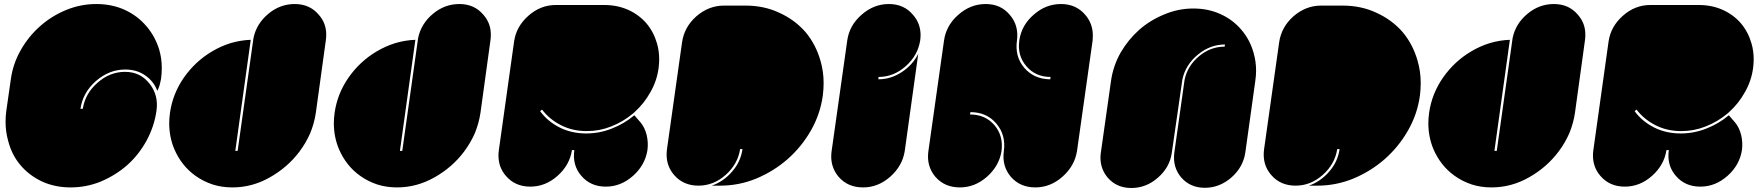

<svg xmlns="http://www.w3.org/2000/svg" viewBox="-20 -940 8809 959"><path d="M614.3 -114.3Q555.7 -63.5 483.4 -33.2Q411.1 -3.9 333 -3.9Q254.9 -3.9 190.4 -33.2Q126 -63.5 83 -114.3Q39.1 -165 20.5 -237.3Q7.8 -283.2 7.8 -332Q7.8 -359.4 11.7 -387.7Q19.5 -440.4 34.2 -544.9Q44.9 -622.1 84 -690.4Q123 -758.8 180.7 -809.6Q239.3 -861.3 311.5 -890.6Q383.8 -919.9 460.9 -919.9Q539.1 -919.9 603.5 -890.6Q667 -861.3 710.9 -809.6Q754.9 -758.8 775.4 -691.4Q788.1 -647.5 788.1 -600.6Q788.1 -573.2 784.2 -544.9Q781.2 -529.3 777.3 -514.6Q772.5 -499 765.6 -486.3Q748 -534.2 705.1 -563.5Q663.1 -592.8 605.5 -592.8Q525.4 -592.8 459 -535.2Q393.6 -477.5 381.8 -396.5Q385.7 -396.5 393.6 -396.5Q405.3 -472.7 466.8 -526.4Q528.3 -581.1 604.5 -581.1Q680.7 -581.1 726.6 -522.5Q772.5 -464.8 761.7 -387.7Q751 -309.6 711.9 -237.3Q671.9 -165 614.3 -114.3Z M1557.6 -377Q1549.8 -324.2 1529.3 -274.4Q1507.8 -225.6 1475.6 -182.6Q1416 -103.5 1327.1 -53.7Q1239.3 -3.9 1140.6 -3.9Q1087.9 -3.9 1042 -18.6Q995.1 -34.2 957 -61.5Q886.7 -111.3 850.6 -195.3Q825.2 -255.9 825.2 -324.2Q825.2 -349.6 829.1 -377Q842.8 -472.7 899.4 -553.7Q956.1 -633.8 1038.1 -682.6Q1082 -709 1131.8 -724.6Q1181.6 -739.3 1232.4 -741.2Q1207 -556.6 1155.3 -186.5Q1159.2 -186.5 1167 -186.5Q1193.4 -375 1246.1 -750Q1260.7 -821.3 1320.3 -871.1Q1378.9 -919.9 1452.1 -919.9Q1527.3 -919.9 1572.3 -866.2Q1610.4 -823.2 1609.4 -764.6Q1609.4 -752 1607.4 -738.3Q1590.8 -617.2 1557.6 -377Z M2379.9 -377Q2372.1 -324.2 2351.6 -274.4Q2330.1 -225.6 2297.9 -182.6Q2238.3 -103.5 2149.4 -53.7Q2061.5 -3.9 1962.9 -3.9Q1910.2 -3.9 1864.3 -18.6Q1817.4 -34.2 1779.3 -61.5Q1709 -111.3 1672.9 -195.3Q1647.5 -255.9 1647.5 -324.2Q1647.5 -349.6 1651.4 -377Q1665 -472.7 1721.7 -553.7Q1778.3 -633.8 1860.4 -682.6Q1904.3 -709 1954.1 -724.6Q2003.9 -739.3 2054.7 -741.2Q2029.3 -556.6 1977.5 -186.5Q1981.4 -186.5 1989.3 -186.5Q2015.6 -375 2068.4 -750Q2083 -821.3 2142.6 -871.1Q2201.2 -919.9 2274.4 -919.9Q2349.6 -919.9 2394.5 -866.2Q2432.6 -823.2 2431.6 -764.6Q2431.6 -752 2429.7 -738.3Q2413.1 -617.2 2379.9 -377Z M3141.6 -373Q3092.8 -332 3033.2 -308.6Q2974.6 -285.2 2911.1 -285.2Q2839.8 -285.2 2782.2 -314.5Q2724.6 -343.8 2687.5 -392.6Q2684.6 -390.6 2677.7 -384.8Q2714.8 -334 2774.4 -303.7Q2834 -273.4 2908.2 -273.4Q2974.6 -273.4 3036.1 -297.9Q3098.6 -322.3 3148.4 -364.3Q3159.2 -351.6 3179.7 -328.1Q3200.2 -303.7 3210 -265.6Q3218.8 -227.5 3213.9 -190.4Q3202.1 -115.2 3141.6 -61.5Q3081.1 -7.8 3005.9 -7.8Q2929.7 -7.8 2883.8 -61.5Q2837.9 -114.3 2848.6 -190.4Q2844.7 -190.4 2836.9 -190.4Q2825.2 -115.2 2764.6 -61.5Q2704.1 -7.8 2628.9 -7.8Q2552.7 -7.8 2506.8 -61.5Q2469.7 -104.5 2469.7 -163.1Q2469.7 -175.8 2471.7 -190.4Q2497.1 -371.1 2547.9 -733.4Q2558.6 -807.6 2619.1 -861.3Q2679.7 -915 2755.9 -915Q2836.9 -915 2999 -915Q3063.5 -915 3118.2 -890.6Q3171.9 -866.2 3209 -823.2Q3245.1 -780.3 3261.7 -722.7Q3272.5 -685.5 3272.5 -644.5Q3272.5 -623 3269.5 -599.6Q3260.7 -535.2 3228.5 -479.5Q3197.3 -422.9 3149.4 -379.9Q3147.5 -377.9 3141.6 -373Z M4089.8 -462.9Q4077.1 -370.1 4030.3 -288.1Q3983.4 -206.1 3913.1 -144.5Q3843.8 -84 3756.8 -47.9Q3670.9 -12.7 3577.1 -12.7Q3563.5 -12.7 3535.2 -12.7Q3593.8 -33.2 3636.7 -83Q3679.7 -131.8 3688.5 -195.3Q3684.6 -195.3 3676.8 -195.3Q3665 -120.1 3604.5 -66.4Q3543.9 -12.7 3468.8 -12.7Q3392.6 -12.7 3346.7 -66.4Q3309.6 -109.4 3309.6 -168Q3309.6 -180.7 3311.5 -195.3Q3336.9 -373 3386.7 -728.5Q3397.5 -804.7 3458 -858.4Q3518.6 -911.1 3593.8 -912.1Q3629.9 -912.1 3703.1 -912.1Q3796.9 -912.1 3873 -876Q3950.2 -840.8 4002.9 -780.3Q4054.7 -718.8 4078.1 -636.7Q4093.8 -583 4093.8 -525.4Q4093.8 -495.1 4089.8 -462.9Z M4367.2 -543.9Q4429.7 -543.9 4484.4 -580.1Q4538.1 -615.2 4566.4 -670.9Q4543.9 -509.8 4499 -185.5Q4487.3 -111.3 4426.8 -57.6Q4366.2 -3.9 4291 -3.9Q4214.8 -3.9 4168.9 -56.6Q4131.8 -100.6 4131.8 -158.2Q4131.8 -171.9 4133.8 -185.5Q4160.2 -370.1 4211.9 -738.3Q4222.7 -813.5 4283.2 -866.2Q4343.8 -919.9 4419.9 -919.9Q4495.1 -919.9 4540 -866.2Q4578.1 -823.2 4578.1 -764.6Q4578.1 -752 4576.2 -738.3Q4564.5 -663.1 4503.9 -609.4Q4443.4 -555.7 4368.2 -555.7Q4367.2 -551.8 4367.2 -543.9Z M5437.5 -738.3Q5411.1 -553.7 5359.4 -185.5Q5347.7 -111.3 5287.1 -57.6Q5226.6 -3.9 5151.4 -3.9Q5075.2 -3.9 5029.3 -56.6Q4983.4 -110.4 4994.1 -185.5Q5004.9 -265.6 4957 -322.3Q4909.2 -378.9 4830.1 -379.9Q4829.1 -379.9 4829.1 -379.9Q4828.1 -379.9 4827.1 -379.9Q4826.2 -376 4825.2 -368.2Q4901.4 -368.2 4947.3 -314.5Q4992.2 -261.7 4982.4 -185.5Q4970.7 -111.3 4910.2 -57.6Q4849.6 -3.9 4774.4 -3.9Q4698.2 -3.9 4652.3 -56.6Q4615.2 -100.6 4615.2 -158.2Q4615.2 -171.9 4617.2 -185.5Q4643.6 -370.1 4695.3 -738.3Q4706.1 -813.5 4766.6 -866.2Q4827.1 -919.9 4903.3 -919.9Q4978.5 -919.9 5023.4 -866.2Q5069.3 -813.5 5059.6 -738.3Q5047.9 -658.2 5095.7 -601.6Q5143.6 -545.9 5221.7 -543.9Q5222.7 -543.9 5223.6 -543.9Q5224.6 -543.9 5225.6 -543.9Q5225.6 -547.9 5227.5 -555.7Q5152.3 -555.7 5106.4 -609.4Q5060.5 -662.1 5071.3 -738.3Q5082 -813.5 5142.6 -866.2Q5203.1 -919.9 5279.3 -919.9Q5354.5 -919.9 5400.4 -866.2Q5438.5 -822.3 5438.5 -762.7Q5438.5 -750 5437.5 -738.3Z M5529.3 -536.1Q5540 -611.3 5577.1 -676.8Q5615.2 -742.2 5669.9 -791Q5725.6 -839.8 5795.9 -868.2Q5865.2 -897.5 5940.4 -897.5Q6015.6 -897.5 6077.1 -869.1Q6138.7 -840.8 6180.7 -791Q6222.7 -742.2 6241.2 -676.8Q6253.9 -633.8 6253.9 -586.9Q6253.9 -562.5 6250 -536.1Q6233.4 -417 6200.2 -178.7Q6189.5 -105.5 6130.9 -53.7Q6071.3 -2 5998 -2Q5924.8 -2 5879.9 -53.7Q5835.9 -105.5 5845.7 -178.7Q5862.3 -299.8 5896.5 -540Q5910.2 -609.4 5967.8 -658.2Q6025.4 -707 6096.7 -707Q6096.7 -710.9 6098.6 -717.8Q6024.4 -717.8 5962.9 -667Q5901.4 -616.2 5885.7 -543Q5868.2 -420.9 5833 -177.7Q5823.2 -104.5 5763.7 -52.7Q5705.1 -1 5630.9 -1Q5557.6 -1 5512.7 -52.7Q5476.6 -95.7 5476.6 -152.3Q5476.6 -165 5478.5 -177.7Q5495.1 -296.9 5529.3 -536.1Z M7072.3 -462.9Q7059.6 -370.1 7012.7 -288.1Q6965.8 -206.1 6895.5 -144.5Q6826.2 -84 6739.3 -47.9Q6653.3 -12.7 6559.6 -12.7Q6545.9 -12.7 6517.6 -12.7Q6576.2 -33.2 6619.1 -83Q6662.1 -131.8 6670.9 -195.3Q6667 -195.3 6659.2 -195.3Q6647.5 -120.1 6586.9 -66.4Q6526.4 -12.7 6451.2 -12.7Q6375 -12.7 6329.1 -66.4Q6292 -109.4 6292 -168Q6292 -180.7 6293.9 -195.3Q6319.3 -373 6369.1 -728.5Q6379.9 -804.7 6440.4 -858.4Q6501 -911.1 6576.2 -912.1Q6612.3 -912.1 6685.5 -912.1Q6779.3 -912.1 6855.5 -876Q6932.6 -840.8 6985.4 -780.3Q7037.1 -718.8 7060.5 -636.7Q7076.2 -583 7076.2 -525.4Q7076.2 -495.1 7072.3 -462.9Z M7846.7 -377Q7838.9 -324.2 7818.4 -274.4Q7796.9 -225.6 7764.6 -182.6Q7705.1 -103.5 7616.2 -53.7Q7528.3 -3.9 7429.7 -3.9Q7377 -3.9 7331.1 -18.6Q7284.2 -34.2 7246.1 -61.5Q7175.8 -111.3 7139.6 -195.3Q7114.3 -255.9 7114.3 -324.2Q7114.3 -349.6 7118.2 -377Q7131.8 -472.7 7188.5 -553.7Q7245.1 -633.8 7327.1 -682.6Q7371.1 -709 7420.9 -724.6Q7470.7 -739.3 7521.5 -741.2Q7496.1 -556.6 7444.3 -186.5Q7448.2 -186.5 7456.1 -186.5Q7482.4 -375 7535.2 -750Q7549.8 -821.3 7609.4 -871.1Q7668 -919.9 7741.2 -919.9Q7816.4 -919.9 7861.3 -866.2Q7899.4 -823.2 7898.4 -764.6Q7898.4 -752 7896.5 -738.3Q7879.9 -617.2 7846.7 -377Z M8608.4 -373Q8559.6 -332 8500 -308.6Q8441.4 -285.2 8377.9 -285.2Q8306.6 -285.2 8249 -314.5Q8191.4 -343.8 8154.3 -392.6Q8151.4 -390.6 8144.5 -384.8Q8181.6 -334 8241.2 -303.7Q8300.8 -273.4 8375 -273.4Q8441.4 -273.4 8502.9 -297.9Q8565.4 -322.3 8615.2 -364.3Q8626 -351.6 8646.5 -328.1Q8667 -303.7 8676.8 -265.6Q8685.5 -227.5 8680.7 -190.4Q8668.9 -115.2 8608.4 -61.5Q8547.9 -7.8 8472.7 -7.8Q8396.5 -7.8 8350.6 -61.5Q8304.7 -114.3 8315.4 -190.4Q8311.5 -190.4 8303.7 -190.4Q8292 -115.2 8231.4 -61.5Q8170.9 -7.8 8095.7 -7.8Q8019.5 -7.8 7973.6 -61.5Q7936.5 -104.5 7936.5 -163.1Q7936.5 -175.8 7938.5 -190.4Q7963.9 -371.1 8014.6 -733.4Q8025.4 -807.6 8085.9 -861.3Q8146.5 -915 8222.7 -915Q8303.7 -915 8465.8 -915Q8530.3 -915 8585 -890.6Q8638.7 -866.2 8675.8 -823.2Q8711.9 -780.3 8728.5 -722.7Q8739.3 -685.5 8739.3 -644.5Q8739.3 -623 8736.3 -599.6Q8727.5 -535.2 8695.3 -479.5Q8664.1 -422.9 8616.2 -379.9Q8614.3 -377.9 8608.4 -373Z"/></svg>

Font: Superfatty Italic
Style: Italic
Weight: 400
Version: Version 1.0